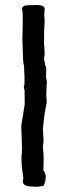

<svg xmlns="http://www.w3.org/2000/svg" viewBox="-20 -737 262 758"><path d="M124 0.5 108.4 -0.5Q69.8 -0.5 69.8 -22Q69.8 -26.4 72.3 -32.2L66.4 -76.2Q64.9 -86.9 64.9 -118.7Q66.9 -135.3 66.9 -151.9L64 -240.7L77.6 -325.7L77.1 -379.9Q74.2 -389.2 74.2 -395.5Q74.2 -399.4 76.7 -404.3V-439.9Q75.2 -448.7 75.2 -475.1Q71.3 -488.8 71.3 -502.4L68.4 -575.7L69.8 -646L69.3 -690.9Q66.9 -696.8 66.9 -700.7Q66.9 -716.3 91.3 -716.3L126.5 -717.3Q153.8 -717.3 156.2 -703.6L154.8 -679.2Q154.8 -669.9 156.2 -660.2V-653.8Q156.2 -648.4 155.8 -646Q153.8 -621.6 153.8 -566.4L156.2 -529.8Q156.2 -517.6 153.8 -506.3Q156.7 -483.9 162.6 -466.3Q162.6 -445.8 161.6 -430.7Q165 -419.4 165 -409.7Q165 -403.3 163.1 -397Q164.1 -396.5 164.1 -395.5L162.6 -366.2Q162.6 -355 164.1 -342.8V-335.4Q164.1 -328.6 163.1 -325.7Q155.8 -295.9 149.4 -228.5L151.9 -185.1Q151.9 -169.9 149.4 -156.7Q152.3 -129.9 152.3 -108.4Q152.3 -83.5 151.4 -64.5Q160.6 -51.8 160.6 -39.6Q160.6 -19 151.4 -2.9Q144 -2.4 137 -1Q129.9 0.5 124 0.5Z"/></svg>

Font: Kurland
Style: Regular
Weight: 400
Designer: GGBot
Version: 0.22